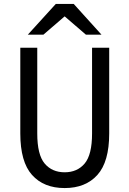

<svg xmlns="http://www.w3.org/2000/svg" viewBox="-20 -942 656 974"><path d="M83 -265V-700H169V-265Q169 -157 206.5 -112.5Q244 -68 308 -68Q372 -68 409.5 -112.5Q447 -157 447 -265V-700H534V-265Q534 -121 474 -54.5Q414 12 308 12Q202 12 142.5 -54.5Q83 -121 83 -265ZM308 -859 200 -766H121L263 -922H354L495 -766H416Z"/></svg>

Font: Overpass Mono
Style: Regular
Weight: 400
Monospace: yes
Designer: Delve Withrington, Dave Bailey
Foundry: Delve Fonts
Version: Version 1.000;DELV;Overpass